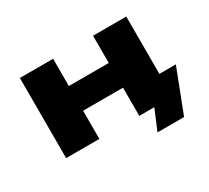

<svg xmlns="http://www.w3.org/2000/svg" viewBox="-126 -714 1144 1050"><g transform="rotate(-30 446.0 -189.0)"><path d="M597 128 651 0H570V-144H870L765 128ZM94 0V-506H304V-334H556V-506H766V0H556V-178H304V0Z"/></g></svg>

Font: Nunito Sans 7pt Expanded Black
Style: Regular
Weight: 900
Width: 7
Designer: Vernon Adams
Foundry: Vernon Adams
Version: Version 3.101;gftools[0.9.27]